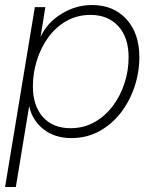

<svg xmlns="http://www.w3.org/2000/svg" viewBox="-33 -544 605 768"><path d="M-12.7 204.1 106.4 -515.6H148.4L129.4 -397.5H129.9Q156.2 -454.1 213.4 -489Q270.5 -523.9 335 -523.9Q420.9 -523.9 472.7 -467.3Q524.4 -410.6 524.4 -315.4Q524.4 -254.9 505.1 -197Q485.8 -139.2 450 -92.8Q414.1 -46.4 364 -19Q314 8.3 252.4 8.3Q185.5 8.3 140.9 -27.1Q96.2 -62.5 84 -118.7H83.5L30.3 204.1ZM249 -31.2Q302.2 -31.2 345 -55.4Q387.7 -79.6 418.2 -120.1Q448.7 -160.6 465.1 -211.2Q481.4 -261.7 481.4 -314.9Q481.4 -395.5 439.7 -439.9Q397.9 -484.4 329.6 -484.4Q275.4 -484.4 232.7 -460Q189.9 -435.5 160.2 -394.5Q130.4 -353.5 114.5 -302.5Q98.6 -251.5 98.6 -198.7Q98.6 -120.6 138.7 -75.9Q178.7 -31.2 249 -31.2Z"/></svg>

Font: Inter Display ExtraLight
Style: Italic
Weight: 200
Italic angle: -9.39999°
Designer: Rasmus Andersson
Foundry: rsms
Version: Version 4.000;git-a52131595